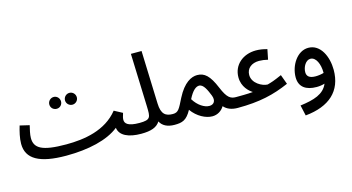

<svg xmlns="http://www.w3.org/2000/svg" viewBox="-96 -1115 3186 1740"><g transform="rotate(-15 1496.5 -244.5)"><path d="M426 -412C456 -412 480 -436 480 -467C480 -497 456 -523 426 -523C394 -523 370 -497 370 -467C370 -436 394 -412 426 -412ZM573 -411C603 -411 628 -436 628 -466C628 -497 603 -522 573 -522C542 -522 517 -497 517 -466C517 -436 542 -411 573 -411ZM400 21C608 21 790 -20 898 -107C907 -32 989 5 1107 5C1143 5 1166 -19 1166 -47C1166 -73 1152 -94 1117 -94C1009 -94 982 -124 982 -159C982 -173 986 -191 996 -221L919 -262C797 -109 597 -78 426 -78C197 -78 130 -121 130 -217C130 -250 142 -299 150 -332L61 -353C46 -303 31 -242 31 -188C31 -47 148 21 400 21Z M1107 5C1201 5 1255 -15 1285 -63C1307 -20 1352 5 1420 5C1455 5 1479 -19 1479 -47C1479 -73 1464 -94 1430 -94C1363 -94 1323 -120 1320 -222L1303 -719H1203L1220 -221C1223 -119 1224 -94 1116 -94Z M1420 5C1492 5 1533 -7 1580 -93C1632 -20 1710 19 1771 19C1819 19 1859 -6 1883 -46C1913 -11 1959 5 2012 5C2047 5 2070 -19 2070 -47C2070 -73 2056 -94 2022 -94C1972 -94 1940 -112 1897 -216C1846 -339 1800 -378 1732 -378C1678 -378 1606 -344 1541 -217C1494 -124 1483 -94 1430 -94ZM1624 -181C1662 -256 1695 -280 1724 -281C1766 -282 1793 -217 1814 -165C1836 -110 1810 -79 1769 -79C1723 -79 1664 -115 1624 -181Z M2012 5C2220 5 2355 -28 2499 -91L2466 -181C2387 -146 2371 -142 2329 -130C2280 -130 2189 -177 2189 -256C2189 -318 2237 -357 2308 -357C2332 -357 2363 -353 2390 -346L2409 -440C2375 -450 2339 -456 2305 -456C2181 -456 2089 -376 2089 -261C2089 -170 2150 -119 2181 -99C2166 -98 2139 -94 2022 -94Z M2589 230C2816 208 2941 95 2941 -104C2941 -227 2884 -356 2769 -356C2664 -356 2590 -237 2590 -127C2590 -35 2653 7 2753 7C2779 7 2805 3 2828 -4C2791 86 2697 114 2567 131ZM2686 -149C2686 -198 2718 -255 2762 -255C2815 -255 2845 -181 2845 -106V-100C2821 -93 2793 -89 2768 -89C2710 -89 2686 -111 2686 -149Z"/></g></svg>

Font: Noto Sans Arabic UI Md
Style: Regular
Weight: 500
Designer: Monotype Design Team, Nadine Chahine and Nizar Qandah
Foundry: Monotype Imaging Inc.
Version: Version 2.010